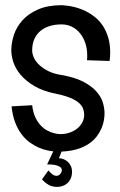

<svg xmlns="http://www.w3.org/2000/svg" viewBox="-20 -587 466 746"><path d="M202.1 139.2Q183.1 139.2 169.2 131.3Q155.3 123.5 143.1 109.9L168 75.2Q173.3 82 182.1 89.1Q190.9 96.2 199.2 96.2Q208 96.2 214.1 88.9Q220.2 81.5 220.2 74.2Q220.2 66.4 213.4 61.8Q206.5 57.1 197.3 54.9Q188 52.7 178.5 52.2Q168.9 51.8 163.1 51.8L187 1Q176.8 0 161.9 -3.2Q147 -6.3 130.1 -13.7Q113.3 -21 96.2 -33.2Q79.1 -45.4 64.5 -64.5Q49.8 -83.5 39.3 -110.4Q28.8 -137.2 24.9 -173.8L105 -178.2Q108.4 -149.9 117.4 -130.9Q126.5 -111.8 138.4 -99.4Q150.4 -86.9 163.3 -80.1Q176.3 -73.2 187.7 -70.1Q199.2 -66.9 207.3 -66.4Q215.3 -65.9 216.8 -65.9Q237.3 -66.4 254.2 -73Q271 -79.6 282.7 -89.8Q294.4 -100.1 300.8 -113.5Q307.1 -127 307.1 -141.1Q307.1 -153.3 302.7 -165Q298.3 -176.8 286.4 -187.3Q274.4 -197.8 253.7 -206.5Q232.9 -215.3 200.2 -222.2Q147.5 -232.4 113.5 -252.7Q79.6 -272.9 59.6 -297.1Q39.6 -321.3 31.7 -346.2Q23.9 -371.1 23.9 -391.1Q23.9 -420.9 34.2 -451.9Q44.4 -482.9 67.6 -508.5Q90.8 -534.2 128.4 -550.5Q166 -566.9 221.2 -566.9Q273.4 -563.5 314.5 -543Q332 -534.2 348.9 -520.8Q365.7 -507.3 378.9 -487.8Q392.1 -468.3 400.1 -442.1Q408.2 -416 408.2 -381.8Q408.2 -374.5 407.5 -366.5Q406.7 -358.4 405.8 -350.1L317.9 -353Q318.8 -357.4 318.8 -362.1Q318.8 -366.7 318.8 -372.1Q318.8 -397 311.8 -418.7Q304.7 -440.4 291.7 -456.8Q278.8 -473.1 260.3 -482.7Q241.7 -492.2 219.2 -492.2Q193.4 -492.2 172.4 -485.6Q151.4 -479 136.5 -466.3Q121.6 -453.6 113.3 -434.8Q105 -416 105 -391.1Q105 -377 112.1 -362.1Q119.1 -347.2 133.3 -334Q147.5 -320.8 168.2 -310.5Q189 -300.3 216.8 -295.9Q269 -287.1 302 -270.3Q335 -253.4 353.8 -232.4Q372.6 -211.4 379.4 -189Q386.2 -166.5 386.2 -147Q386.2 -135.3 383.8 -120.1Q381.3 -105 374.5 -88.9Q367.7 -72.8 356 -57.1Q344.2 -41.5 325.7 -28.8Q307.1 -16.1 280.8 -7.8Q254.4 0.5 219.2 2L209 27.8Q218.3 27.8 227.3 31.5Q236.3 35.2 243.7 42Q251 48.8 255.4 58.3Q259.8 67.9 259.8 80.1Q259.8 96.2 254.4 107.4Q249 118.7 240.7 125.7Q232.4 132.8 222.2 136Q211.9 139.2 202.1 139.2Z"/></svg>

Font: Englebert
Style: Regular
Weight: 400
Designer: Astigmatic (AOETI)
Foundry: Astigmatic (AOETI)
Version: Version 1.000